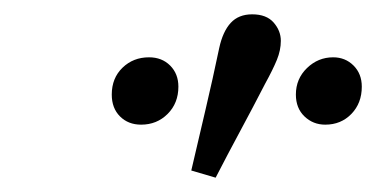

<svg xmlns="http://www.w3.org/2000/svg" viewBox="-20 -809 525 268"><path d="M177 -635Q159 -635 147.5 -646.5Q136 -658 136 -677Q136 -700 151 -714.5Q166 -729 188 -729Q206 -729 217.5 -717.5Q229 -706 229 -688Q229 -665 214 -650Q199 -635 177 -635ZM281 -561 247 -571Q257 -614 267 -656.5Q277 -699 286 -742Q291 -765 302 -777Q313 -789 332 -789Q352 -789 362 -777.5Q372 -766 372 -752Q372 -739 366.5 -725.5Q361 -712 350 -692Q333 -659 315.5 -626.5Q298 -594 281 -561ZM434 -635Q417 -635 405 -646.5Q393 -658 393 -677Q393 -699 408.5 -714Q424 -729 445 -729Q462 -729 473.5 -717.5Q485 -706 485 -688Q485 -665 470.5 -650Q456 -635 434 -635Z"/></svg>

Font: Source Serif 4 SmText
Style: Italic
Weight: 400
Italic angle: -12°
Designer: Frank Grießhammer
Foundry: Adobe
Version: Version 4.005;hotconv 1.1.0;makeotfexe 2.6.0